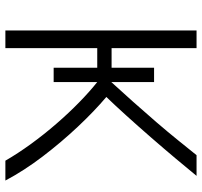

<svg xmlns="http://www.w3.org/2000/svg" viewBox="-38 -694 733 696"><g transform="rotate(90 328.0 -346.5)"><path d="M91 0V-693H155V-385H226V-539H278V-384Q311 -420 348.5 -462Q386 -504 423 -547Q460 -590 491 -628.5Q522 -667 543 -693H618Q591 -660 554.5 -616.5Q518 -573 477.5 -526.5Q437 -480 399 -438Q361 -396 332 -366Q383 -323 439.5 -263Q496 -203 547.5 -135.5Q599 -68 635 0H563Q537 -45 502.5 -92.5Q468 -140 429 -185Q390 -230 351 -268Q312 -306 278 -333V-175H226V-333H155V0Z"/></g></svg>

Font: Ubuntu Sans Light
Style: Regular
Weight: 300
Designer: Dalton Maag Ltd
Foundry: Dalton Maag Ltd
Version: Version 1.006; ttfautohint (v1.8.4.7-5d5b)